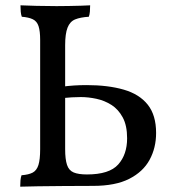

<svg xmlns="http://www.w3.org/2000/svg" viewBox="-20 -699 662 722"><path d="M56 3Q56 -10 57 -21Q58 -32 61 -40Q88 -42 103 -50Q118 -58 124.5 -78.5Q131 -99 131 -138V-549Q131 -582 125 -600.5Q119 -619 103.5 -626.5Q88 -634 62 -636Q59 -644 58 -655Q57 -666 57 -679Q76 -678 117 -677Q158 -676 193 -676Q216 -676 239.5 -676.5Q263 -677 283.5 -677.5Q304 -678 319 -679Q319 -666 318 -655Q317 -644 314 -636Q282 -634 262.5 -626Q243 -618 234 -595Q225 -572 225 -529V-138Q225 -100 232 -79Q239 -58 257 -50.5Q275 -43 307 -43Q391 -43 424.5 -80.5Q458 -118 458 -179Q458 -227 441.5 -257.5Q425 -288 399 -304.5Q373 -321 342.5 -327.5Q312 -334 284 -334Q269 -334 250 -333Q231 -332 213 -330V-373Q236 -376 258 -377.5Q280 -379 306 -379Q386 -379 445 -362Q504 -345 535.5 -305.5Q567 -266 567 -199Q567 -143 542.5 -98Q518 -53 466 -26.5Q414 0 330 0Q273 0 219.5 0.5Q166 1 123.5 1.5Q81 2 56 3Z"/></svg>

Font: Vollkorn
Style: Regular
Weight: 400
Designer: Friedrich Althausen
Foundry: Friedrich Althausen
Version: Version 4.104